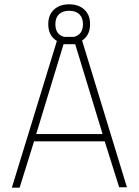

<svg xmlns="http://www.w3.org/2000/svg" viewBox="-20 -871 644 891"><path d="M398 -759Q398 -707 361 -683L569 -2H533L466 -215H138L71 0H35L244 -681Q204 -705 204 -759Q204 -802 230.5 -826.5Q257 -851 301 -851Q345 -851 371.5 -826.5Q398 -802 398 -759ZM275 -666 148 -249H456L329 -666ZM237 -759Q237 -711 277 -700H324Q365 -711 365 -759Q365 -789 348 -805Q331 -821 301 -821Q271 -821 254 -805Q237 -789 237 -759Z"/></svg>

Font: TitilliumText22L Th
Style: Thin
Weight: 100
Designer: Campivisivi
Foundry: Campivisivi
Version: 1.000